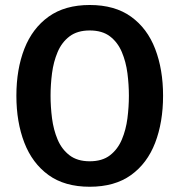

<svg xmlns="http://www.w3.org/2000/svg" viewBox="-20 -716 701 750"><path d="M44 -342Q44 -445.5 75.2 -525.5Q106.5 -605.5 170 -651Q233.5 -696.5 330.5 -696.5Q428.5 -696.5 492 -650.8Q555.5 -605 586.2 -524.8Q617 -444.5 617 -342Q617 -238.5 586 -158Q555 -77.5 491.5 -32Q428 13.5 330.5 13.5Q232.5 13.5 169.2 -32.5Q106 -78.5 75 -158.8Q44 -239 44 -342ZM177.5 -342Q177.5 -299 183.2 -254Q189 -209 205 -171Q221 -133 251.5 -109.5Q282 -86 330.5 -86Q379.5 -86 409.8 -109.5Q440 -133 456 -171Q472 -209 477.8 -254Q483.5 -299 483.5 -342Q483.5 -385 477.8 -429.8Q472 -474.5 456 -512.5Q440 -550.5 409.8 -573.8Q379.5 -597 330.5 -597Q282 -597 251.5 -573.8Q221 -550.5 205 -512.5Q189 -474.5 183.2 -429.8Q177.5 -385 177.5 -342Z"/></svg>

Font: Signika Negative SC SemiBold
Style: Regular
Weight: 600
Designer: Anna Giedryś
Foundry: Anna Giedryś
Version: Version 2.000; ttfautohint (v1.8.3) -l 8 -r 50 -G 200 -x 9 -